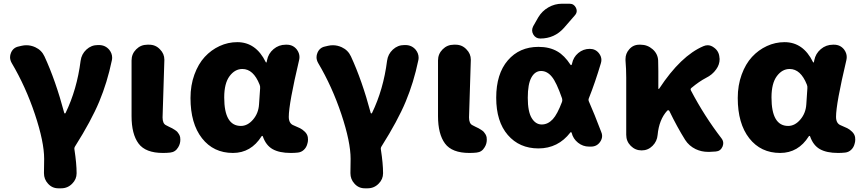

<svg xmlns="http://www.w3.org/2000/svg" viewBox="-20 -810 4638 1034"><path d="M392.6 123Q392.6 155.3 369.1 178.7Q344.7 204.1 309.6 204.1H293.9Q260.7 204.1 238.3 178.7Q216.8 155.3 216.8 123Q216.8 121.1 216.8 119.1Q217.8 91.8 217.8 45.9Q217.8 -45.9 168 -194.8Q118.2 -343.8 43 -470.7Q34.2 -486.3 34.2 -502Q34.2 -513.7 39.1 -525.4Q50.8 -553.7 80.1 -559.6L96.7 -563.5Q109.4 -566.4 122.1 -566.4Q146.5 -566.4 169.9 -555.7Q204.1 -540 219.7 -505.9Q279.3 -377 326.2 -201.2Q327.1 -199.2 329.6 -199.2Q332 -199.2 333 -201.2Q394.5 -328.1 414.1 -482.4Q418.9 -518.6 445.3 -543Q471.7 -567.4 506.8 -567.4H512.7Q546.9 -567.4 568.4 -542Q584 -522.5 584 -499Q584 -491.2 582 -483.4Q557.6 -366.2 514.6 -263.2Q471.7 -160.2 384.8 -22.5Q378.9 -13.7 380.9 -4.9Q392.6 71.3 392.6 123Z M857.4 13.7Q763.7 13.7 726.1 -37.1Q688.5 -87.9 688.5 -184.6V-484.4Q688.5 -519.5 713.4 -544.4Q738.3 -569.3 773.4 -569.3H783.2Q818.4 -569.3 841.8 -543.9Q865.2 -520.5 865.2 -488.3L855.5 -177.7Q855.5 -144.5 874 -135.7Q877 -133.8 890.1 -127.4Q903.3 -121.1 907.2 -119.1Q911.1 -117.2 920.9 -110.8Q930.7 -104.5 935.1 -99.6Q939.5 -94.7 943.8 -87.4Q948.2 -80.1 950.2 -71.3Q951.2 -64.5 951.2 -57.6Q951.2 -35.2 939.5 -16.6Q924.8 8.8 896.5 11.7Q878.9 13.7 857.4 13.7Z M1234.4 13.7Q1129.9 13.7 1067.9 -65.4Q1005.9 -144.5 1005.9 -282.2Q1005.9 -350.6 1026.9 -408.2Q1047.9 -465.8 1082.5 -503.4Q1117.2 -541 1162.6 -562Q1208 -583 1257.8 -583Q1358.4 -583 1411.1 -475.6Q1412.1 -473.6 1414.1 -473.6Q1416 -473.6 1416 -475.6L1418 -485.4Q1424.8 -521.5 1453.1 -545.4Q1481.4 -569.3 1518.6 -569.3H1524.4Q1557.6 -569.3 1578.1 -543.9Q1592.8 -524.4 1592.8 -502.9Q1592.8 -495.1 1590.8 -486.3Q1535.2 -251 1535.2 -180.7Q1535.2 -144.5 1561.5 -134.8Q1583 -126 1595.7 -119.6Q1608.4 -113.3 1621.6 -100.6Q1634.8 -87.9 1637.7 -71.3Q1638.7 -64.5 1638.7 -57.6Q1638.7 -45.9 1634.8 -34.2Q1629.9 -15.6 1616.2 -2.9Q1602.5 9.8 1584 11.7Q1566.4 13.7 1545.9 13.7Q1484.4 13.7 1448.2 -6.8Q1412.1 -27.3 1395.5 -75.2Q1394.5 -78.1 1392.1 -78.1Q1389.6 -78.1 1388.7 -76.2Q1332 13.7 1234.4 13.7ZM1277.3 -131.8Q1313.5 -131.8 1342.8 -166Q1372.1 -200.2 1375 -248L1380.9 -335Q1381.8 -345.7 1377.9 -354.5Q1344.7 -438.5 1285.2 -438.5Q1245.1 -438.5 1216.3 -399.9Q1187.5 -361.3 1187.5 -285.2Q1187.5 -131.8 1277.3 -131.8Z M2043 123Q2043 155.3 2019.5 178.7Q1995.1 204.1 1960 204.1H1944.3Q1911.1 204.1 1888.7 178.7Q1867.2 155.3 1867.2 123Q1867.2 121.1 1867.2 119.1Q1868.2 91.8 1868.2 45.9Q1868.2 -45.9 1818.4 -194.8Q1768.6 -343.8 1693.4 -470.7Q1684.6 -486.3 1684.6 -502Q1684.6 -513.7 1689.5 -525.4Q1701.2 -553.7 1730.5 -559.6L1747.1 -563.5Q1759.8 -566.4 1772.5 -566.4Q1796.9 -566.4 1820.3 -555.7Q1854.5 -540 1870.1 -505.9Q1929.7 -377 1976.6 -201.2Q1977.5 -199.2 1980 -199.2Q1982.4 -199.2 1983.4 -201.2Q2044.9 -328.1 2064.5 -482.4Q2069.3 -518.6 2095.7 -543Q2122.1 -567.4 2157.2 -567.4H2163.1Q2197.3 -567.4 2218.8 -542Q2234.4 -522.5 2234.4 -499Q2234.4 -491.2 2232.4 -483.4Q2208 -366.2 2165 -263.2Q2122.1 -160.2 2035.2 -22.5Q2029.3 -13.7 2031.2 -4.9Q2043 71.3 2043 123Z M2507.8 13.7Q2414.1 13.7 2376.5 -37.1Q2338.9 -87.9 2338.9 -184.6V-484.4Q2338.9 -519.5 2363.8 -544.4Q2388.7 -569.3 2423.8 -569.3H2433.6Q2468.8 -569.3 2492.2 -543.9Q2515.6 -520.5 2515.6 -488.3L2505.9 -177.7Q2505.9 -144.5 2524.4 -135.7Q2527.3 -133.8 2540.5 -127.4Q2553.7 -121.1 2557.6 -119.1Q2561.5 -117.2 2571.3 -110.8Q2581.1 -104.5 2585.4 -99.6Q2589.8 -94.7 2594.2 -87.4Q2598.6 -80.1 2600.6 -71.3Q2601.6 -64.5 2601.6 -57.6Q2601.6 -35.2 2589.8 -16.6Q2575.2 8.8 2546.9 11.7Q2529.3 13.7 2507.8 13.7Z M3006.8 -261.7Q3009.8 -270.5 3006.8 -280.3Q2976.6 -367.2 2952.1 -396.5Q2926.8 -427.7 2894 -427.7Q2861.3 -427.7 2841.8 -392.6Q2822.3 -357.4 2822.3 -283.2Q2822.3 -209 2843.3 -174.3Q2864.3 -139.6 2897.5 -139.6Q2930.7 -139.6 2957 -168Q2981.4 -194.3 3006.8 -261.7ZM3151.4 -281.2Q3147.5 -272.5 3151.4 -263.7Q3180.7 -197.3 3217.8 -99.6Q3222.7 -88.9 3222.7 -78.1Q3222.7 -61.5 3211.9 -45.9Q3194.3 -20.5 3163.1 -20.5H3152.3Q3119.1 -20.5 3092.8 -41.5Q3066.4 -62.5 3058.6 -94.7Q3057.6 -97.7 3055.2 -98.1Q3052.7 -98.6 3051.8 -96.7Q2985.4 -10.7 2879.9 -10.7Q2777.3 -10.7 2714.8 -83Q2652.3 -155.3 2652.3 -283.7Q2652.3 -412.1 2714.8 -484.9Q2777.3 -557.6 2879.9 -557.6Q2939.5 -557.6 2981.4 -533.2Q3019.5 -511.7 3052.7 -460.9Q3053.7 -459 3056.2 -459.5Q3058.6 -460 3059.1 -462.4Q3059.6 -464.8 3060.5 -466.8Q3067.4 -502 3094.2 -524.4Q3121.1 -546.9 3156.2 -546.9Q3187.5 -546.9 3206.1 -522.5Q3218.8 -505.9 3218.8 -487.3Q3218.8 -478.5 3215.8 -468.8Q3184.6 -364.3 3151.4 -281.2ZM2878.9 -716.8Q2899.4 -751 2933.6 -770.5Q2967.8 -790 3006.8 -790H3046.9Q3071.3 -790 3082 -767.6Q3085.9 -758.8 3085.9 -751Q3085.9 -738.3 3075.2 -726.6L3016.6 -659.2Q2965.8 -602.5 2889.6 -602.5Q2864.3 -602.5 2851.6 -625Q2845.7 -635.7 2845.7 -646.5Q2845.7 -657.2 2851.6 -668.9Z M3865.2 -65.4Q3875 -52.7 3875 -39.1Q3875 -30.3 3871.1 -20.5Q3860.4 3.9 3835 5.9L3802.7 7.8Q3797.9 7.8 3792 7.8Q3757.8 7.8 3726.6 -6.8Q3690.4 -24.4 3669.9 -56.6Q3627 -125 3585 -211.9Q3583 -215.8 3579.6 -216.3Q3576.2 -216.8 3573.2 -213.9Q3529.3 -166 3521.5 -83Q3518.6 -48.8 3494.1 -24.4Q3469.7 0 3435.5 0Q3401.4 0 3377 -24.4Q3352.5 -48.8 3352.5 -84V-391.6Q3352.5 -438.5 3348.6 -484.4Q3348.6 -488.3 3348.6 -492.2Q3348.6 -521.5 3368.2 -543.9Q3389.6 -569.3 3422.9 -569.3H3429.7Q3466.8 -569.3 3494.6 -544.9Q3522.5 -520.5 3524.4 -484.4Q3525.4 -460 3525.4 -426.8V-333Q3525.4 -331.1 3527.3 -331.1Q3529.3 -331.1 3530.3 -333Q3646.5 -509.8 3768.6 -561.5Q3780.3 -566.4 3791 -566.4Q3808.6 -566.4 3825.2 -553.7Q3852.5 -534.2 3854.5 -500Q3855.5 -496.1 3855.5 -492.2Q3855.5 -461.9 3836.9 -436.5Q3816.4 -407.2 3782.2 -390.6Q3745.1 -371.1 3704.1 -336.9Q3696.3 -331.1 3701.2 -322.3Q3773.4 -184.6 3865.2 -65.4Z M4181.6 13.7Q4077.1 13.7 4015.1 -65.4Q3953.1 -144.5 3953.1 -282.2Q3953.1 -350.6 3974.1 -408.2Q3995.1 -465.8 4029.8 -503.4Q4064.5 -541 4109.9 -562Q4155.3 -583 4205.1 -583Q4305.7 -583 4358.4 -475.6Q4359.4 -473.6 4361.3 -473.6Q4363.3 -473.6 4363.3 -475.6L4365.2 -485.4Q4372.1 -521.5 4400.4 -545.4Q4428.7 -569.3 4465.8 -569.3H4471.7Q4504.9 -569.3 4525.4 -543.9Q4540 -524.4 4540 -502.9Q4540 -495.1 4538.1 -486.3Q4482.4 -251 4482.4 -180.7Q4482.4 -144.5 4508.8 -134.8Q4530.3 -126 4543 -119.6Q4555.7 -113.3 4568.8 -100.6Q4582 -87.9 4585 -71.3Q4585.9 -64.5 4585.9 -57.6Q4585.9 -45.9 4582 -34.2Q4577.1 -15.6 4563.5 -2.9Q4549.8 9.8 4531.2 11.7Q4513.7 13.7 4493.2 13.7Q4431.6 13.7 4395.5 -6.8Q4359.4 -27.3 4342.8 -75.2Q4341.8 -78.1 4339.4 -78.1Q4336.9 -78.1 4335.9 -76.2Q4279.3 13.7 4181.6 13.7ZM4224.6 -131.8Q4260.7 -131.8 4290 -166Q4319.3 -200.2 4322.3 -248L4328.1 -335Q4329.1 -345.7 4325.2 -354.5Q4292 -438.5 4232.4 -438.5Q4192.4 -438.5 4163.6 -399.9Q4134.8 -361.3 4134.8 -285.2Q4134.8 -131.8 4224.6 -131.8Z"/></svg>

Font: Gen Jyuu GothicX Heavy
Style: Bold
Weight: 900
Designer: [Source Han Sans]
Ryoko NISHIZUKA  (kana & ideographs); Paul D. Hunt (Latin, Greek & Cyrillic); Wenlong ZHANG  (bopomofo
Version: Version 1.002.20150607